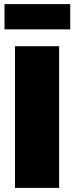

<svg xmlns="http://www.w3.org/2000/svg" viewBox="-20 -915 362 935"><path d="M322 -772H2V-895H322ZM268 0H53V-690H268Z"/></svg>

Font: Exo 2.0 Black
Style: Regular
Weight: 900
Designer: Natanael Gama
Version: Version 1.001;PS 001.001;hotconv 1.0.70;makeotf.lib2.5.58329